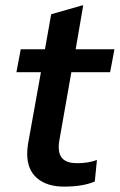

<svg xmlns="http://www.w3.org/2000/svg" viewBox="-20 -683 446 713"><path d="M81 -112Q81 -129 84 -148L132 -415H41L57 -500H147L170 -630L285 -663H289L261 -500H405L389 -415H245L201 -165Q198 -150 198 -137Q198 -107 214.5 -92Q231 -77 266 -77Q309 -77 340 -89L332 -9Q288 10 218 10Q154 10 117.5 -21.5Q81 -53 81 -112Z"/></svg>

Font: Sarabun SemiBold
Style: Italic
Weight: 600
Italic angle: -10°
Designer: Suppakit Chalermlarp | Katatrad Co.,Ltd.
Foundry: Cadson Demak Co.,Ltd.
Version: Version 1.000; ttfautohint (v1.6)